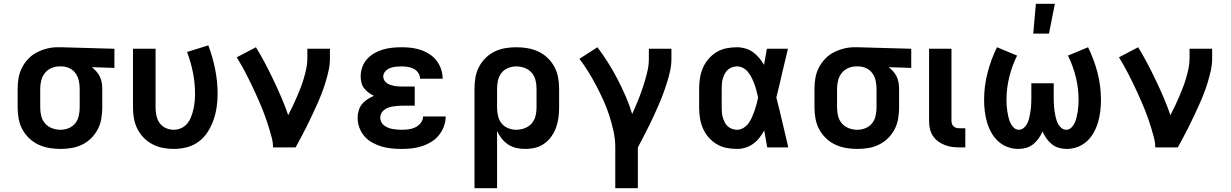

<svg xmlns="http://www.w3.org/2000/svg" viewBox="-20 -777 6490 1012"><path d="M299 8Q269 8 239.5 3Q210 -2 183 -14.5Q156 -27 134 -48Q112 -69 98 -95Q84 -121 78.5 -150.5Q73 -180 73 -210V-310Q73 -339 78 -367Q83 -395 96 -420.5Q109 -446 129 -467Q149 -488 174.5 -501Q200 -514 227.5 -521Q255 -528 284 -528H300L583 -520V-419L464 -423Q477 -413 488 -400.5Q499 -388 506 -373.5Q513 -359 516 -342.5Q519 -326 519 -310V-210Q519 -181 514 -151.5Q509 -122 495.5 -96Q482 -70 461 -49Q440 -28 413.5 -15Q387 -2 358 3Q329 8 299 8ZM299 -93Q321 -93 342 -101.5Q363 -110 376.5 -127Q390 -144 395 -166Q400 -188 400 -210V-310Q400 -331 395.5 -351.5Q391 -372 379 -389.5Q367 -407 348 -416.5Q329 -426 308 -427H293Q271 -427 250.5 -418Q230 -409 216.5 -392Q203 -375 197.5 -353.5Q192 -332 192 -310V-210Q192 -187 197.5 -165Q203 -143 218 -126Q233 -109 254.5 -101Q276 -93 299 -93Z M896 8Q867 8 838.5 2.5Q810 -3 784 -16.5Q758 -30 737.5 -51Q717 -72 704 -98Q691 -124 686 -152.5Q681 -181 681 -210V-520H800V-210Q800 -189 804.5 -167.5Q809 -146 821.5 -128.5Q834 -111 854 -102Q874 -93 896 -93Q916 -93 935 -101.5Q954 -110 967 -126Q980 -142 987.5 -161.5Q995 -181 999.5 -201Q1004 -221 1006 -241.5Q1008 -262 1008 -282Q1008 -339 997 -394.5Q986 -450 966 -503L1078 -538Q1101 -477 1114 -412.5Q1127 -348 1127 -282Q1127 -247 1122 -212.5Q1117 -178 1105.5 -145Q1094 -112 1075 -82Q1056 -52 1028 -31Q1000 -10 965.5 -1Q931 8 896 8Z M1419 0Q1419 -26 1412.5 -51Q1406 -76 1398.5 -100.5Q1391 -125 1382.5 -149.5Q1374 -174 1364.5 -198Q1355 -222 1344.5 -245.5Q1334 -269 1323.5 -292.5Q1313 -316 1301.5 -339Q1290 -362 1278.5 -385Q1267 -408 1254 -430.5Q1241 -453 1228 -475L1329 -528Q1355 -486 1378 -442Q1401 -398 1422.5 -353Q1444 -308 1463.5 -262.5Q1483 -217 1499 -170Q1511 -193 1522.5 -217Q1534 -241 1544.5 -265.5Q1555 -290 1564.5 -314.5Q1574 -339 1581.5 -364.5Q1589 -390 1594.5 -416Q1600 -442 1600 -468V-520H1719V-468Q1719 -436 1712 -405Q1705 -374 1696 -344Q1687 -314 1675.5 -284.5Q1664 -255 1651 -226Q1638 -197 1624.5 -168.5Q1611 -140 1597 -111.5Q1583 -83 1568 -55.5Q1553 -28 1538 0Z M2098 8Q2071 8 2044.5 5.5Q2018 3 1992.5 -4.5Q1967 -12 1943 -25Q1919 -38 1901.5 -58Q1884 -78 1874.5 -103.5Q1865 -129 1865 -156Q1865 -175 1870.5 -194Q1876 -213 1888 -228Q1900 -243 1916.5 -253.5Q1933 -264 1951 -272Q1936 -279 1922.5 -289Q1909 -299 1899 -312Q1889 -325 1885 -341.5Q1881 -358 1881 -375Q1881 -399 1889.5 -423Q1898 -447 1914.5 -465.5Q1931 -484 1953 -496.5Q1975 -509 1999 -516Q2023 -523 2048 -525.5Q2073 -528 2097 -528Q2123 -528 2148 -525Q2173 -522 2197 -514Q2221 -506 2243 -492Q2265 -478 2280.5 -458Q2296 -438 2304.5 -413.5Q2313 -389 2313 -364V-362H2194V-363Q2194 -379 2184.5 -393Q2175 -407 2160.5 -414.5Q2146 -422 2130 -424.5Q2114 -427 2097 -427Q2082 -427 2066.5 -425.5Q2051 -424 2036.5 -418.5Q2022 -413 2011 -401Q2000 -389 2000 -373Q2000 -363 2005.5 -353.5Q2011 -344 2019.5 -338.5Q2028 -333 2038 -329.5Q2048 -326 2058.5 -324Q2069 -322 2079.5 -321.5Q2090 -321 2100 -321H2166V-220H2100Q2088 -220 2075.5 -219Q2063 -218 2051 -216Q2039 -214 2027.5 -210Q2016 -206 2006 -198.5Q1996 -191 1990 -180Q1984 -169 1984 -157Q1984 -145 1989.5 -134Q1995 -123 2005 -115.5Q2015 -108 2026.5 -103.5Q2038 -99 2049.5 -97Q2061 -95 2073.5 -94Q2086 -93 2098 -93Q2116 -93 2134.5 -95.5Q2153 -98 2169.5 -106Q2186 -114 2198 -129.5Q2210 -145 2210 -163H2329Q2329 -136 2319.5 -110.5Q2310 -85 2293 -64Q2276 -43 2253 -29Q2230 -15 2204 -6.5Q2178 2 2151.5 5Q2125 8 2098 8Z M2481 215V-310Q2481 -339 2486 -368.5Q2491 -398 2504.5 -424Q2518 -450 2539 -471Q2560 -492 2586.5 -505Q2613 -518 2642 -523Q2671 -528 2701 -528Q2731 -528 2760.5 -523Q2790 -518 2817 -505.5Q2844 -493 2866 -472Q2888 -451 2902 -425Q2916 -399 2921.5 -369.5Q2927 -340 2927 -310V-210Q2927 -183 2923.5 -156.5Q2920 -130 2911 -105Q2902 -80 2886.5 -58Q2871 -36 2849.5 -20.5Q2828 -5 2802 1.5Q2776 8 2749 8Q2725 8 2702 3Q2679 -2 2659 -15Q2639 -28 2624.5 -46.5Q2610 -65 2600 -86V215ZM2701 -93Q2723 -93 2745 -101Q2767 -109 2782 -126Q2797 -143 2802.5 -165Q2808 -187 2808 -210V-310Q2808 -333 2802.5 -355Q2797 -377 2782 -394Q2767 -411 2745.5 -419Q2724 -427 2701 -427Q2679 -427 2658 -418.5Q2637 -410 2623.5 -393Q2610 -376 2605 -354Q2600 -332 2600 -310V-210Q2600 -188 2605 -166Q2610 -144 2623.5 -127Q2637 -110 2658 -101.5Q2679 -93 2701 -93Z M3223 215V0Q3223 -43 3214 -84.5Q3205 -126 3192 -166.5Q3179 -207 3161.5 -246Q3144 -285 3124 -323Q3104 -361 3082 -397Q3060 -433 3034 -467L3129 -528Q3159 -488 3185.5 -446Q3212 -404 3235 -359.5Q3258 -315 3278 -269Q3298 -223 3312 -176Q3328 -211 3342.5 -246.5Q3357 -282 3369 -318.5Q3381 -355 3390.5 -392.5Q3400 -430 3400 -468V-520H3519V-468Q3519 -436 3512.5 -405.5Q3506 -375 3496.5 -344.5Q3487 -314 3476 -284.5Q3465 -255 3452.5 -226Q3440 -197 3427 -168.5Q3414 -140 3400 -112Q3386 -84 3371.5 -56Q3357 -28 3342 0V215Z M3865 8Q3837 8 3809 2.5Q3781 -3 3757 -17.5Q3733 -32 3714.5 -53.5Q3696 -75 3685 -100.5Q3674 -126 3669.5 -154Q3665 -182 3665 -210V-310Q3665 -338 3669.5 -366Q3674 -394 3685 -419.5Q3696 -445 3714.5 -466.5Q3733 -488 3757 -502.5Q3781 -517 3809 -522.5Q3837 -528 3865 -528Q3887 -528 3909 -521.5Q3931 -515 3949 -502Q3967 -489 3981.5 -471.5Q3996 -454 4007 -435Q4011 -456 4014.5 -477.5Q4018 -499 4022 -520H4133Q4117 -456 4102.5 -391.5Q4088 -327 4072 -263Q4089 -198 4104 -132Q4119 -66 4135 0H4024Q4020 -22 4016 -44.5Q4012 -67 4008 -89Q3997 -69 3983 -51Q3969 -33 3950.5 -19.5Q3932 -6 3910 1Q3888 8 3865 8ZM3865 -93Q3883 -93 3899 -103Q3915 -113 3925.5 -127.5Q3936 -142 3943.5 -159Q3951 -176 3957 -193Q3963 -210 3967.5 -227.5Q3972 -245 3976 -263Q3972 -280 3967.5 -297.5Q3963 -315 3957 -331.5Q3951 -348 3943.5 -364Q3936 -380 3925 -394.5Q3914 -409 3898.5 -418Q3883 -427 3865 -427Q3852 -427 3839 -422.5Q3826 -418 3816 -409Q3806 -400 3800 -388Q3794 -376 3790 -363Q3786 -350 3785 -336.5Q3784 -323 3784 -310V-210Q3784 -197 3785 -183.5Q3786 -170 3790 -157Q3794 -144 3800 -132Q3806 -120 3816 -111Q3826 -102 3839 -97.5Q3852 -93 3865 -93Z M4499 8Q4469 8 4439.5 3Q4410 -2 4383 -14.5Q4356 -27 4334 -48Q4312 -69 4298 -95Q4284 -121 4278.5 -150.5Q4273 -180 4273 -210V-310Q4273 -339 4278 -367Q4283 -395 4296 -420.5Q4309 -446 4329 -467Q4349 -488 4374.5 -501Q4400 -514 4427.5 -521Q4455 -528 4484 -528H4500L4783 -520V-419L4664 -423Q4677 -413 4688 -400.5Q4699 -388 4706 -373.5Q4713 -359 4716 -342.5Q4719 -326 4719 -310V-210Q4719 -181 4714 -151.5Q4709 -122 4695.5 -96Q4682 -70 4661 -49Q4640 -28 4613.5 -15Q4587 -2 4558 3Q4529 8 4499 8ZM4499 -93Q4521 -93 4542 -101.5Q4563 -110 4576.5 -127Q4590 -144 4595 -166Q4600 -188 4600 -210V-310Q4600 -331 4595.5 -351.5Q4591 -372 4579 -389.5Q4567 -407 4548 -416.5Q4529 -426 4508 -427H4493Q4471 -427 4450.5 -418Q4430 -409 4416.5 -392Q4403 -375 4397.5 -353.5Q4392 -332 4392 -310V-210Q4392 -187 4397.5 -165Q4403 -143 4418 -126Q4433 -109 4454.5 -101Q4476 -93 4499 -93Z M5040 0Q5019 0 4999 -2.5Q4979 -5 4960 -12.5Q4941 -20 4924.5 -32Q4908 -44 4897 -61Q4886 -78 4881.5 -98Q4877 -118 4877 -139V-520H4995V-139Q4995 -130 4998.5 -122Q5002 -114 5008.5 -109Q5015 -104 5023 -102.5Q5031 -101 5040 -101H5068V0Z M5348 8Q5318 8 5290 -2.5Q5262 -13 5240.5 -33Q5219 -53 5204.5 -79.5Q5190 -106 5182 -134Q5174 -162 5170.5 -191.5Q5167 -221 5167 -250Q5167 -323 5185 -393Q5203 -463 5235 -528L5341 -484Q5314 -430 5299.5 -370.5Q5285 -311 5285 -251Q5285 -235 5286 -219.5Q5287 -204 5289.5 -189Q5292 -174 5295.5 -159Q5299 -144 5305.5 -129.5Q5312 -115 5323.5 -104Q5335 -93 5350 -93Q5363 -93 5373 -100.5Q5383 -108 5389.5 -118Q5396 -128 5400 -139.5Q5404 -151 5406.5 -163Q5409 -175 5411 -187Q5413 -199 5414 -211Q5415 -223 5415.5 -235.5Q5416 -248 5416 -260V-338H5534V-260Q5534 -248 5534.5 -235.5Q5535 -223 5536 -211Q5537 -199 5539 -187Q5541 -175 5543.5 -163Q5546 -151 5550 -139.5Q5554 -128 5560.5 -118Q5567 -108 5577 -100.5Q5587 -93 5600 -93Q5615 -93 5626.5 -104Q5638 -115 5644.5 -129.5Q5651 -144 5654.5 -159Q5658 -174 5660.5 -189Q5663 -204 5664 -219.5Q5665 -235 5665 -251Q5665 -311 5650.5 -370.5Q5636 -430 5609 -484L5715 -528Q5747 -463 5765 -393Q5783 -323 5783 -250Q5783 -221 5779.5 -191.5Q5776 -162 5768 -134Q5760 -106 5745.5 -79.5Q5731 -53 5709.5 -33Q5688 -13 5660 -2.5Q5632 8 5602 8Q5581 8 5560.5 2Q5540 -4 5524 -17Q5508 -30 5495.5 -47.5Q5483 -65 5475 -84Q5467 -65 5454.5 -47.5Q5442 -30 5426 -17Q5410 -4 5389.5 2Q5369 8 5348 8ZM5426 -600 5440 -757H5540L5509 -600Z M6069 0Q6069 -26 6062.5 -51Q6056 -76 6048.5 -100.5Q6041 -125 6032.5 -149.5Q6024 -174 6014.5 -198Q6005 -222 5994.5 -245.5Q5984 -269 5973.5 -292.5Q5963 -316 5951.5 -339Q5940 -362 5928.5 -385Q5917 -408 5904 -430.5Q5891 -453 5878 -475L5979 -528Q6005 -486 6028 -442Q6051 -398 6072.5 -353Q6094 -308 6113.5 -262.5Q6133 -217 6149 -170Q6161 -193 6172.5 -217Q6184 -241 6194.5 -265.5Q6205 -290 6214.5 -314.5Q6224 -339 6231.5 -364.5Q6239 -390 6244.5 -416Q6250 -442 6250 -468V-520H6369V-468Q6369 -436 6362 -405Q6355 -374 6346 -344Q6337 -314 6325.5 -284.5Q6314 -255 6301 -226Q6288 -197 6274.5 -168.5Q6261 -140 6247 -111.5Q6233 -83 6218 -55.5Q6203 -28 6188 0Z"/></svg>

Font: Iosevka Aile
Style: Bold
Weight: 700
Designer: Belleve Invis
Foundry: Belleve Invis
Version: Version 28.0.1; ttfautohint (v1.8.4)